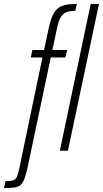

<svg xmlns="http://www.w3.org/2000/svg" viewBox="-93 -763 521 972"><path d="M-73 189 -65 154Q-39 154 -26.5 150Q-14 146 -8 133.5Q-2 121 3 97L122 -472H63L71 -510H130L154 -622Q161 -654 169.5 -675.5Q178 -697 189.5 -710.5Q201 -724 216.5 -731Q232 -738 251.5 -740.5Q271 -743 296 -743L288 -708Q259 -708 241.5 -700.5Q224 -693 214 -675.5Q204 -658 197 -626L172 -510H247L238 -472H164L47 83Q40 113 34 132.5Q28 152 20 163.5Q12 175 0 180.5Q-12 186 -29.5 187.5Q-47 189 -73 189ZM210 0 366 -743H408L251 0Z"/></svg>

Font: Saira ExtraCondensed ExtraLight
Style: Italic
Weight: 250
Width: 2
Italic angle: -12°
Designer: Hector Gatti with collaboration of the Omnibus-Type team
Foundry: Omnibus-Type
Version: Version 1.101